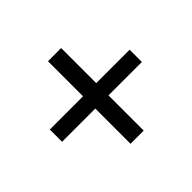

<svg xmlns="http://www.w3.org/2000/svg" viewBox="-119 -744 819 819"><g transform="rotate(-45 290.0 -335.0)"><path d="M531 -298.5H329.5V-86H250V-298.5H49.5V-372.5H250V-584H329.5V-372.5H531Z"/></g></svg>

Font: TypoPRO Lato
Style: Regular
Weight: 500
Designer: Lukasz Dziedzic with Adam Twardoch and Botio Nikoltchev
Foundry: tyPoland Lukasz Dziedzic
Version: Version 2.010; 2014-09-01; http://www.latofonts.com/